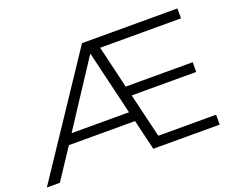

<svg xmlns="http://www.w3.org/2000/svg" viewBox="-117 -900 1340 1095"><g transform="rotate(-20 553.5 -352.5)"><path d="M-4 0 466 -705H1045V-645H530L547 -676L620 -368L589 -387H1022V-328H600L626 -346L701 -32L668 -60H1045V0H642L593 -206L620 -184H179L210 -204L75 0ZM488 -630 224 -227 207 -243H599L587 -227L491 -630Z"/></g></svg>

Font: Nunito Sans 10pt SemiExpanded Light
Style: Regular
Weight: 300
Width: 6
Designer: Vernon Adams
Foundry: Vernon Adams
Version: Version 3.101;gftools[0.9.27]